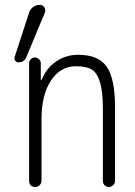

<svg xmlns="http://www.w3.org/2000/svg" viewBox="-20 -750 540 770"><path d="M54.7 -500Q45.9 -500 41 -506.8Q36.1 -513.7 39.1 -522.5L96.7 -699.2Q100.6 -712.9 112.8 -721.7Q125 -730.5 139.6 -730.5Q151.4 -730.5 157.7 -720.7Q164.1 -710.9 160.2 -700.2L85.9 -521.5Q78.1 -500 54.7 -500ZM293.9 -530.3Q374 -530.3 407.7 -482.9Q441.4 -435.5 441.4 -320.3V-24.4Q441.4 -14.6 433.6 -7.3Q425.8 0 416.5 0Q407.2 0 399.9 -6.8Q392.6 -13.7 392.6 -24.4V-310.5Q392.6 -382.8 380.9 -420.9Q369.1 -459 347.2 -471.7Q325.2 -484.4 284.2 -484.4Q222.7 -484.4 184.6 -427.2Q146.5 -370.1 146.5 -271.5V-25.4Q146.5 -14.6 138.7 -7.3Q130.9 0 120.6 0Q110.4 0 103.5 -6.8Q96.7 -13.7 96.7 -25.4V-496.1Q96.7 -505.9 103.5 -512.7Q110.4 -519.5 119.6 -519.5Q128.9 -519.5 136.2 -512.7Q143.6 -505.9 143.6 -496.1V-430.7Q143.6 -429.7 145.5 -429.7Q147.5 -429.7 147.5 -430.7Q166 -476.6 205.1 -503.4Q244.1 -530.3 293.9 -530.3Z"/></svg>

Font: Rounded Mgen+ 1m light
Style: Regular
Weight: 200
Designer: [Source Han Sans]
Ryoko NISHIZUKA  (kana & ideographs); Paul D. Hunt (Latin, Greek & Cyrillic); Wenlong ZHANG  (bopomofo
Version: Version 1.059.20150602